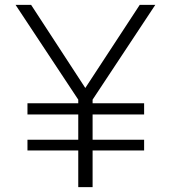

<svg xmlns="http://www.w3.org/2000/svg" viewBox="-20 -770 703 790"><path d="M361 -345H573V-299H361V-195H573V-151H361V0H302V-151H93V-195H302V-299H93V-345H302V-360L44 -750H108L331 -408L555 -750H619L361 -360Z"/></svg>

Font: Oakes Grotesk Light
Style: Italic
Weight: 300
Italic angle: -8°
Designer: Samuel Oakes
Foundry: Samuel Oakes
Version: Version 1.000;PS 001.000;hotconv 1.0.88;makeotf.lib2.5.64775